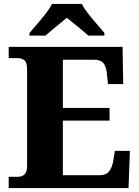

<svg xmlns="http://www.w3.org/2000/svg" viewBox="-20 -951 705 971"><path d="M24 0V-57H71Q92 -57 104.5 -69.5Q117 -82 117 -111V-598Q117 -636 103 -646.5Q89 -657 70 -657H24V-714H600L603 -526H526L521 -575Q518 -613 503.5 -631Q489 -649 456 -649H298V-405H534V-341H298V-65H486Q517 -65 532.5 -85.5Q548 -106 553 -139L561 -188H637L630 0ZM129 -784Q145 -803 167.5 -829Q190 -855 211 -882Q232 -909 243 -931H394Q405 -909 426 -882Q447 -855 470 -829Q493 -803 508 -784V-771H427Q415 -782 395 -798.5Q375 -815 354 -832Q333 -849 318 -861Q303 -849 282.5 -832Q262 -815 242 -798.5Q222 -782 210 -771H129Z"/></svg>

Font: Noto Serif Tamil ExtraBold
Style: Italic
Weight: 800
Italic angle: -12°
Designer: Indian Type Foundry, Tom Grace, and the Monotype Design Team
Foundry: Monotype Imaging Inc.
Version: Version 2.003; ttfautohint (v1.8.4.7-5d5b)